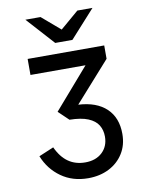

<svg xmlns="http://www.w3.org/2000/svg" viewBox="-99 -987 814 1068"><g transform="rotate(-10 308.0 -452.5)"><path d="M312 12Q224 12 159.8 -33.8Q95.5 -79.5 65 -155.5L149 -191Q175.5 -133.5 215.8 -105.5Q256 -77.5 311 -77.5Q371 -77.5 407 -111.5Q443 -145.5 443 -200.5Q443 -237 426 -265Q409 -293 370 -309.2Q331 -325.5 265 -326.5L207.5 -381.5L405.5 -609.5H94.5V-700H527V-624.5L327.5 -400.5Q430 -395 485.5 -342.5Q541 -290 541 -198.5Q541 -135 511.2 -87.8Q481.5 -40.5 429.8 -14.2Q378 12 312 12ZM261 -761 120 -917H205.5L309.5 -828L413.5 -917H499L358 -761Z"/></g></svg>

Font: Overpass Mono Light Medium
Style: Regular
Weight: 500
Monospace: yes
Version: Version 4.000